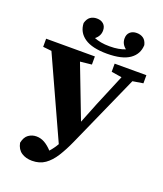

<svg xmlns="http://www.w3.org/2000/svg" viewBox="-169 -990 1002 1177"><g transform="rotate(20 332.0 -402.0)"><path d="M454 -604V-657H661V-604L593 -593L382 -120Q356 -62 328 -17.5Q300 27 265 51.5Q230 76 181 76Q140 76 111.5 57Q83 38 75 -3Q83 -42 106 -58Q129 -74 157 -74Q185 -74 210 -60Q235 -46 260 -19Q284 -46 301 -76L63 -598L7 -604V-657H325V-604L250 -596L382 -252L435 -385L522 -593ZM388 -698Q291 -698 241.5 -732Q192 -766 190 -826Q198 -855 215.5 -867.5Q233 -880 258 -880Q285 -880 301.5 -865Q318 -850 318 -823Q318 -787 287 -763Q307 -755 331.5 -750.5Q356 -746 388 -746Q420 -746 444.5 -750.5Q469 -755 489 -763Q458 -787 458 -823Q458 -850 474.5 -865Q491 -880 518 -880Q543 -880 561 -867.5Q579 -855 586 -826Q584 -766 535 -732Q486 -698 388 -698Z"/></g></svg>

Font: Source Serif 4
Style: Bold
Weight: 700
Designer: Frank Grießhammer
Foundry: Adobe
Version: Version 4.005;hotconv 1.1.0;makeotfexe 2.6.0